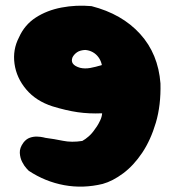

<svg xmlns="http://www.w3.org/2000/svg" viewBox="-20 -671 626 688"><path d="M348 -12Q278 5 210 -7.5Q142 -20 83 -59Q83 -59 75 -67.5Q67 -76 59.5 -90.5Q52 -105 51 -123Q50 -141 64 -160Q74 -173 87 -177.5Q100 -182 113 -181.5Q126 -181 134.5 -179Q143 -177 143 -177Q174 -173 205.5 -166.5Q237 -160 275 -166Q286 -172 298 -182.5Q310 -193 320 -208Q322 -210 327.5 -218.5Q333 -227 339 -239.5Q345 -252 346 -265Q299 -263 258 -269Q217 -275 168 -290Q109 -309 74 -350.5Q39 -392 32 -442.5Q25 -493 48 -537Q68 -582 108 -608Q148 -634 200.5 -644Q253 -654 308 -649Q417 -621 482 -549.5Q547 -478 555 -372Q557 -294 538.5 -231.5Q520 -169 489.5 -123.5Q459 -78 421.5 -50Q384 -22 348 -12ZM267 -428Q284 -424 303.5 -427.5Q323 -431 345 -438Q342 -453 333.5 -465Q325 -477 312.5 -484Q300 -491 285 -492Q267 -491 256.5 -484Q246 -477 240 -466Q229 -439 267 -428Z"/></svg>

Font: Sour Gummy Black
Style: Regular
Weight: 900
Designer: Stefie Justprince
Foundry: Eifetstype
Version: Version 1.000